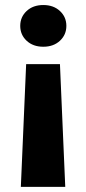

<svg xmlns="http://www.w3.org/2000/svg" viewBox="-20 -558 341 760"><path d="M242.7 -455.6Q242.7 -420.4 217.3 -396.7Q191.9 -373 151.4 -373Q110.8 -373 85.4 -396.7Q60.1 -420.4 60.1 -455.6Q60.1 -490.7 85.4 -514.4Q110.8 -538.1 151.4 -538.1Q191.9 -538.1 217.3 -514.4Q242.7 -490.7 242.7 -455.6ZM62.5 181.6 83.5 -304.2H217.3L238.3 181.6Z"/></svg>

Font: Vazirmatn FD Black
Style: Regular
Weight: 900
Designer: Saber Rastikerdar
Foundry: Saber Rastikerdar
Version: Version 33.003